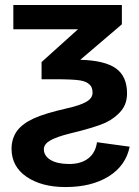

<svg xmlns="http://www.w3.org/2000/svg" viewBox="-20 -548 566 780"><path d="M374 29.8 506.8 47.9Q491.2 125 421.6 168.5Q352.1 211.9 246.1 211.9Q148.9 211.9 87.9 170.2Q26.9 128.4 26.9 56.2Q26.9 14.6 49.8 -17.1Q72.3 -46.4 117.2 -66.9Q160.2 -86.9 252 -107.9Q306.6 -120.1 331.3 -134.8Q356 -149.4 356 -170.9Q356 -193.8 344.2 -204.1Q331.5 -216.8 306.2 -221.2Q277.8 -226.1 199.2 -226.1H148.9V-295.9L296.9 -429.2H34.2V-527.8H475.1V-449.2L306.2 -305.2Q406.7 -302.2 451.4 -269.8Q496.1 -237.3 496.1 -168.9Q496.1 -127.9 474.1 -100.1Q450.2 -69.8 409.2 -49.8Q366.7 -30.3 265.1 -5.9Q208 8.3 183.1 23.2Q158.2 38.1 158.2 58.1Q158.2 85.4 185.5 101.8Q212.9 118.2 261.2 118.2Q309.6 118.2 338.9 95.2Q368.2 72.3 374 29.8Z"/></svg>

Font: Libra Sans Modern
Style: Bold
Weight: 700
Foundry: Stefan Peev, Context Ltd
Version: Version 1.000